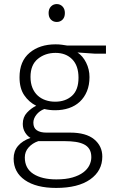

<svg xmlns="http://www.w3.org/2000/svg" viewBox="-20 -694 571 944"><path d="M76 -314Q76 -393 125.5 -434.5Q175 -476 253 -476Q271 -476 284.5 -474Q298 -472 311 -470H501V-430H448L361 -436Q387 -419 403.5 -386Q420 -353 420 -315Q420 -276 407.5 -245.5Q395 -215 372.5 -194Q350 -173 319 -162.5Q288 -152 251 -152Q223 -152 198 -158Q174 -149 159 -130Q144 -111 144 -91Q144 -65 161 -53.5Q178 -42 208 -42H325Q403 -42 443 -9Q483 24 483 76Q483 146 423.5 188Q364 230 256 230Q158 230 102.5 191.5Q47 153 47 86Q47 49 68.5 23.5Q90 -2 130 -16Q115 -24 103.5 -42.5Q92 -61 92 -85Q92 -118 112.5 -140Q133 -162 158 -174Q122 -192 99 -226Q76 -260 76 -314ZM168 0Q139 10 120.5 31Q102 52 102 80Q102 134 144 161Q186 188 257 188Q304 188 336.5 178.5Q369 169 389.5 153.5Q410 138 419.5 118.5Q429 99 429 79Q429 55 419.5 39.5Q410 24 392.5 15.5Q375 7 351.5 3.5Q328 0 300 0ZM366 -312Q366 -371 335 -402.5Q304 -434 253 -434Q202 -434 166 -404.5Q130 -375 130 -316Q130 -285 139.5 -262Q149 -239 165.5 -224Q182 -209 204 -201.5Q226 -194 251 -194Q302 -194 334 -223Q366 -252 366 -312ZM219 -630Q219 -650 230.5 -662Q242 -674 259 -674Q276 -674 287.5 -662Q299 -650 299 -630Q299 -609 287.5 -597.5Q276 -586 259 -586Q242 -586 230.5 -597.5Q219 -609 219 -630Z"/></svg>

Font: Mukta Vaani ExtraLight
Style: Regular
Weight: 275
Designer: Noopur Datye, Girish Dalvi, Yashodeep Gholap, Pallavi Karambelkar
Foundry: Ek Type
Version: Version 2.538;PS 1.000;hotconv 16.6.51;makeotf.lib2.5.65220;